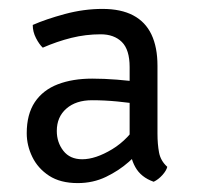

<svg xmlns="http://www.w3.org/2000/svg" viewBox="-20 -665 446 431"><path d="M40 -366Q40 -408.5 58.2 -435.8Q76.5 -463 109.8 -475.8Q143 -488.5 187 -488.5Q213.5 -488.5 242.5 -486.2Q271.5 -484 297 -480V-430Q272.5 -434.5 243.5 -437.2Q214.5 -440 186.5 -440Q150.5 -440 129 -421.2Q107.5 -402.5 107.5 -371Q107.5 -345.5 122.2 -326.5Q137 -307.5 164.5 -307.5Q194.5 -307.5 231.8 -330Q269 -352.5 293.5 -394.5L305 -338Q291 -321 269 -301.5Q247 -282 218 -268Q189 -254 154.5 -254Q115.5 -254 90.2 -270.5Q65 -287 52.5 -312.8Q40 -338.5 40 -366ZM355.5 -290.5Q353.5 -282 344.5 -272Q335.5 -262 325 -257Q296.5 -267 283.8 -289.8Q271 -312.5 271 -345V-514.5Q271 -553.5 253.5 -570.8Q236 -588 206 -588Q172.5 -588 140.2 -580Q108 -572 76 -558Q68 -565.5 60.8 -579.5Q53.5 -593.5 53.5 -609Q83 -622 125.5 -633.5Q168 -645 210 -645Q251.5 -645 279 -630.5Q306.5 -616 320 -587.5Q333.5 -559 333.5 -517.5V-365Q333.5 -341.5 337 -322.8Q340.5 -304 355.5 -290.5Z"/></svg>

Font: Signika
Style: Regular
Weight: 300
Designer: Anna Giedry
Foundry: Anna Giedry
Version: Version 2.000